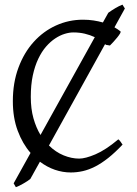

<svg xmlns="http://www.w3.org/2000/svg" viewBox="-20 -713 576 810"><path d="M109.9 -304.2Q109.9 -253.9 121.1 -214.1Q132.3 -174.3 150.9 -143.6L379.9 -556.2Q360.4 -565.4 337.9 -570.8Q315.4 -576.2 289.1 -576.2Q272.5 -576.2 252.7 -570.1Q232.9 -564 212.9 -550.8Q192.9 -537.6 174.3 -516.4Q155.8 -495.1 141.4 -464.8Q127 -434.6 118.4 -394.8Q109.9 -355 109.9 -304.2ZM497.1 -103Q465.8 -69.8 437.3 -47.1Q408.7 -24.4 382.1 -10.7Q355.5 2.9 329.8 8.8Q304.2 14.6 278.8 14.6Q244.6 14.6 211.4 3.2Q178.2 -8.3 148.4 -30.8L107.9 42Q103.5 45.9 95.5 51Q87.4 56.2 78.6 61.3Q69.8 66.4 61.3 70.6Q52.7 74.7 46.9 76.7L37.6 60.5L108.9 -67.9Q75.2 -106.4 54.7 -161.4Q34.2 -216.3 34.2 -286.1Q34.2 -364.3 57.9 -427.7Q81.5 -491.2 122.1 -536.1Q162.6 -581.1 216.3 -605.5Q270 -629.9 330.1 -629.9Q353.5 -629.9 374.5 -626.7Q395.5 -623.5 414.1 -618.2L437 -659.2Q451.2 -669.4 466.8 -678.7Q482.4 -688 496.6 -693.4L506.8 -677.2L462.9 -597.7Q469.7 -593.8 476.1 -589.6Q482.4 -585.4 487.8 -581.1Q490.7 -578.6 486.3 -571.3Q481.9 -564 474.4 -554.7Q466.8 -545.4 458.3 -536.1Q449.7 -526.9 443.8 -521L426.8 -523.9L423.3 -526.9L186.5 -99.1Q214.8 -71.3 248.3 -57.6Q281.7 -43.9 314 -43.9Q340.3 -43.9 382.8 -62Q425.3 -80.1 479 -125Q481.4 -124 484.1 -120.8Q486.8 -117.7 489.3 -114.3Q491.7 -110.8 493.7 -107.7Q495.6 -104.5 497.1 -103Z"/></svg>

Font: Gentium Plus Afr
Style: Regular
Weight: 400
Designer: J. Victor Gaultney, Annie Olsen, Iska Routamaa, Becca Hirsbrunner
Foundry: SIL International
Version: Version 5.000